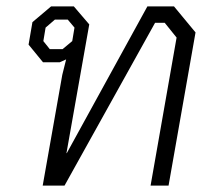

<svg xmlns="http://www.w3.org/2000/svg" viewBox="-20 -578 674 598"><path d="M174 -345 186 -393 166 -384H114L69 -439L81 -509L139 -558H210L258 -502L187 -101H188L439 -558H522L589 -477L505 0H449L530 -461L493 -507H463L181 0H113ZM175 -425 205 -450 212 -492 191 -517H151L122 -492L115 -450L135 -425Z"/></svg>

Font: Chakra Petch Light
Style: Italic
Weight: 300
Italic angle: -10°
Designer: Katatrad Aksorn Co.,Ltd.
Foundry: Cadson Demak Co.,Ltd.
Version: Version 1.000; ttfautohint (v1.6)